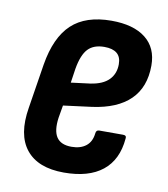

<svg xmlns="http://www.w3.org/2000/svg" viewBox="-64 -555 541 618"><g transform="rotate(10 206.5 -246.0)"><path d="M185 8Q100 8 61.5 -40Q23 -88 38 -178L61 -323Q76 -414 122 -457Q168 -500 252 -500Q324 -500 363.5 -469Q403 -438 403 -380Q403 -309 361 -268Q319 -227 238 -216L145 -204L138 -163Q132 -120 146 -99Q160 -78 195 -78Q224 -78 242 -92Q260 -106 263 -134Q264 -145 274 -145H352Q364 -145 362 -134Q356 -64 311 -28Q266 8 185 8ZM157 -281 220 -289Q260 -295 279.5 -315Q299 -335 299 -366Q299 -390 285 -401.5Q271 -413 244 -413Q209 -413 190.5 -393.5Q172 -374 164 -328Z"/></g></svg>

Font: Sofia Sans Condensed
Style: Bold Italic
Weight: 700
Italic angle: -9°
Version: Version 4.100